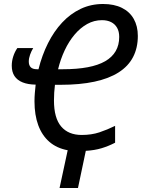

<svg xmlns="http://www.w3.org/2000/svg" viewBox="-20 -745 713 957"><path d="M276.9 191.9 317.4 3.9Q262.7 -6.3 226.1 -38.1Q189.5 -69.8 170.7 -120.8Q151.9 -171.9 151.9 -239.7Q151.9 -260.3 153.6 -281Q155.3 -301.8 157.7 -323.2Q119.1 -323.7 92.5 -334.5Q65.9 -345.2 52.2 -366Q38.6 -386.7 38.6 -417.5Q38.6 -440.4 45.9 -463.4Q53.2 -486.3 66.4 -505.4H145.5Q136.2 -490.2 129.9 -472.4Q123.5 -454.6 123.5 -438Q123.5 -419.9 133.1 -409.9Q142.6 -399.9 165 -399.9H171.9Q189.5 -470.2 219.2 -529.5Q249 -588.9 289.8 -632.6Q330.6 -676.3 381.8 -700.7Q433.1 -725.1 493.7 -725.1Q548.8 -725.1 587.6 -705.8Q626.5 -686.5 646.7 -650.6Q667 -614.7 667 -565.9Q667 -506.3 643.3 -460.7Q619.6 -415 571.5 -384.3Q523.4 -353.5 450.9 -337.9Q378.4 -322.3 281.2 -322.3H253.9Q251.5 -302.7 250.2 -283.4Q249 -264.2 249 -244.1Q249 -156.7 284.9 -114.5Q320.8 -72.3 387.2 -72.3Q436 -72.3 475.6 -85.4Q515.1 -98.6 553.7 -117.7V-33.7Q522 -17.1 486.6 -6.3Q451.2 4.4 407.7 6.8L368.7 191.9ZM269.5 -399.9H293.5Q364.3 -399.9 417 -409.9Q469.7 -419.9 504.4 -439.9Q539.1 -460 556.6 -490.2Q574.2 -520.5 574.2 -561Q574.2 -587.9 563.7 -606.4Q553.2 -625 533.9 -634.8Q514.6 -644.5 488.3 -644.5Q449.2 -644.5 414.8 -625.5Q380.4 -606.4 351.8 -572.5Q323.2 -538.6 302.5 -494.4Q281.7 -450.2 269.5 -399.9Z"/></svg>

Font: Open Sans SemiCondensed Medium
Style: Italic
Weight: 500
Width: 4
Italic angle: -12°
Designer: Monotype Design Team
Foundry: Monotype Imaging Inc.
Version: Version 3.000